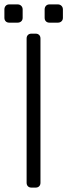

<svg xmlns="http://www.w3.org/2000/svg" viewBox="-27 -853 306 873"><path d="M116 0Q106 0 100 -6Q94 -12 94 -22V-678Q94 -688 100 -694Q106 -700 116 -700H135Q145 -700 151 -694Q157 -688 157 -678V-22Q157 -12 151 -6Q145 0 135 0ZM198 -750Q188 -750 182 -756Q176 -762 176 -772V-810Q176 -820 182 -826.5Q188 -833 198 -833H236Q246 -833 252.5 -826.5Q259 -820 259 -810V-772Q259 -762 252.5 -756Q246 -750 236 -750ZM15 -750Q5 -750 -1 -756Q-7 -762 -7 -772V-810Q-7 -820 -1 -826.5Q5 -833 15 -833H53Q63 -833 69.5 -826.5Q76 -820 76 -810V-772Q76 -762 69.5 -756Q63 -750 53 -750Z"/></svg>

Font: Rubik Light
Style: Regular
Weight: 300
Designer: Hubert and Fischer
Foundry: Hubert and Fischer
Version: Version 2.300;gftools[0.9.30]